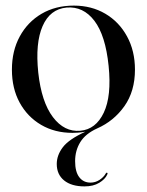

<svg xmlns="http://www.w3.org/2000/svg" viewBox="-20 -464 524 685"><path d="M243.5 -444Q306.5 -444 355.8 -415Q405 -386 433.2 -334.2Q461.5 -282.5 461.5 -215.5Q461.5 -138.5 423.8 -85.2Q386 -32 327 -6Q285 13 266.5 43Q248 73 248 111Q248 149 262.8 168.2Q277.5 187.5 303 187.5Q320 187.5 334.8 178Q349.5 168.5 357 155.5Q359 151 362.5 152.5Q365 154 362.5 159Q355 175.5 334 188.2Q313 201 281.5 201Q235 201 208.8 179.8Q182.5 158.5 182.5 121Q182.5 90 204 61.5Q225.5 33 284.5 6Q269 8.5 258.2 9.2Q247.5 10 238.5 10Q175.5 10 126.8 -18.5Q78 -47 50.2 -97.8Q22.5 -148.5 22.5 -215.5Q22.5 -282.5 50.5 -334Q78.5 -385.5 128.2 -414.8Q178 -444 243.5 -444ZM266.5 2.5Q322 -2.5 350.2 -62Q378.5 -121.5 367.5 -229Q356.5 -337.5 316.8 -389.8Q277 -442 217.5 -437Q158.5 -431.5 132 -371Q105.5 -310.5 116.5 -205Q128 -100 168.8 -46.2Q209.5 7.5 266.5 2.5Z"/></svg>

Font: Fraunces144ptRegular
Style: Regular
Weight: 400
Version: Version 1.000;[0bf87f6ff]